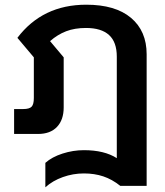

<svg xmlns="http://www.w3.org/2000/svg" viewBox="-20 -570 704 817"><path d="M173 123Q201 98 246 83.5Q291 69 337 69Q424 69 477 103V-329Q477 -391 444 -421Q411 -451 346 -451Q298 -451 261.5 -437Q225 -423 193 -395L251 -326V-113Q251 -60 222.5 -30Q194 0 142 0H40V-106H79Q105 -106 114.5 -116Q124 -126 124 -153V-326L54 -409Q161 -550 347 -550Q471 -550 537.5 -494Q604 -438 604 -339V221H492Q457 193 419.5 180.5Q382 168 337 168Q291 168 247.5 183.5Q204 199 173 227Z"/></svg>

Font: Prompt Medium
Style: Regular
Weight: 500
Designer: Katatrad Team
Foundry: CadsonDemak
Version: Version 1.001